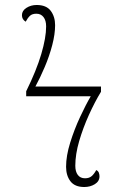

<svg xmlns="http://www.w3.org/2000/svg" viewBox="-20 -740 497 770"><path d="M318 10Q280 10 262.5 -13Q245 -36 245 -71Q245 -115 261.5 -168Q278 -221 301 -270.5Q324 -320 344 -354H85V-374Q126 -457 145.5 -523Q165 -589 165 -634Q165 -658 154.5 -671.5Q144 -685 126 -685Q109 -685 100 -676.5Q91 -668 83 -653Q68 -662 68 -679Q68 -697 86 -708.5Q104 -720 127 -720Q166 -720 183.5 -696.5Q201 -673 201 -639Q201 -603 189.5 -559Q178 -515 159.5 -471.5Q141 -428 122 -393H385V-372Q360 -331 336.5 -279Q313 -227 297.5 -174Q282 -121 282 -75Q282 -52 292 -38.5Q302 -25 321 -25Q338 -25 348 -34Q358 -43 366 -58Q374 -54 376.5 -47Q379 -40 379 -33Q379 -13 360.5 -1.5Q342 10 318 10Z"/></svg>

Font: Noto Serif ExtraLight
Style: Regular
Weight: 200
Designer: Monotype Design Team
Foundry: Monotype Imaging Inc.
Version: Version 2.015; ttfautohint (v1.8.4.7-5d5b)